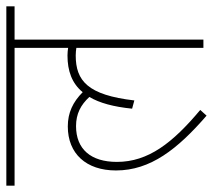

<svg xmlns="http://www.w3.org/2000/svg" viewBox="-53 -609 672 606"><g transform="rotate(-90 283.0 -306.0)"><path d="M0 -596H435V-427C428 -428 420 -429 411 -429C362 -429 323 -415 295 -381C264 -412 230 -428 187 -428C101 -428 48 -370 48 -276C48 -167 115 -82 221 10L239 -10C135 -97 75 -174 75 -273C75 -355 115 -402 188 -402C227 -402 255 -387 280 -360C261 -328 249 -284 243 -225L269 -218C286 -365 331 -403 411 -403C420 -403 428 -402 435 -401V0H461V-596H566V-622H0Z"/></g></svg>

Font: Noto Sans Devanagari SemiCondensed Thin
Style: Regular
Weight: 100
Width: 4
Designer: Jelle Bosma - Monotype Design Team
Foundry: Monotype Imaging Inc.
Version: Version 2.004